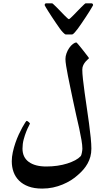

<svg xmlns="http://www.w3.org/2000/svg" viewBox="-20 -965 643 1146"><path d="M525.4 -78.1Q525.4 -51.8 519.3 -29.5Q513.2 -7.3 502.4 11.7Q491.7 30.8 477.3 47.4Q462.9 64 445.3 79.1Q427.2 95.7 404.1 110.4Q380.9 125 353.8 136.2Q326.7 147.5 296.1 154.1Q265.6 160.6 231.9 160.6Q184.1 160.6 150.1 147.9Q116.2 135.3 94 113.3Q71.8 91.3 61 61.8Q50.3 32.2 50.3 -2.4Q50.3 -28.3 56.4 -56.4Q62.5 -84.5 71.8 -111.6Q81.1 -138.7 92 -162.4Q103 -186 113 -204.1Q123 -222.2 130.1 -232.9Q137.2 -243.7 139.2 -243.7Q141.1 -243.7 144.3 -241.7Q147.5 -239.7 150.6 -237.1Q153.8 -234.4 156.2 -231.7Q158.7 -229 158.7 -227.1Q158.7 -225.1 151.6 -212.2Q144.5 -199.2 136.5 -179Q128.4 -158.7 121.3 -132.6Q114.3 -106.4 114.3 -78.1Q114.3 -25.9 151.9 1.5Q189.5 28.8 256.3 28.8Q290.5 28.8 322.5 24.2Q354.5 19.5 381.3 11Q408.2 2.4 428.7 -8.5Q449.2 -19.5 460.9 -32.2Q463.4 -34.7 465.3 -40.3Q467.3 -45.9 468.5 -52.5Q469.7 -59.1 470.7 -65.9Q471.7 -72.8 471.7 -76.7Q471.7 -98.1 466.3 -129.4Q460.9 -160.6 452.9 -198.2Q444.8 -235.8 434.8 -277.8Q424.8 -319.8 416.5 -362.3Q408.2 -402.3 400.1 -440.7Q392.1 -479 385.5 -512.2Q378.9 -545.4 374.8 -571.5Q370.6 -597.7 370.6 -612.8Q370.6 -629.4 377 -647Q383.3 -664.6 393.3 -679Q403.3 -693.4 415 -702.4Q426.8 -711.4 436.5 -711.4Q437 -711.4 442.9 -704.8Q448.7 -698.2 457 -688.2Q465.3 -678.2 474.6 -666.3Q483.9 -654.3 491.9 -644Q500 -633.8 505.6 -626.2Q511.2 -618.7 511.2 -618.2Q511.2 -616.7 505.1 -611.6Q499 -606.4 491.2 -597.7Q483.4 -588.9 477.3 -576.7Q471.2 -564.5 471.2 -549.3Q471.2 -527.8 475.1 -492.2Q479 -456.5 485.1 -412.6Q491.2 -368.7 498.3 -320.6Q505.4 -272.5 511.5 -227.5Q517.6 -182.6 521.5 -143.3Q525.4 -104 525.4 -78.1ZM246.6 -934.1Q246.6 -945.8 257.8 -945.3H291Q293 -945.3 300.5 -938.2Q308.1 -931.2 318.4 -920.9Q328.6 -910.6 340.6 -898.2Q352.5 -885.7 362.8 -875.2Q373 -864.7 380.9 -857.7Q388.7 -850.6 391.1 -850.6Q393.6 -850.6 401.4 -857.7Q409.2 -864.7 419.4 -875.2Q429.7 -885.7 441.7 -898.2Q453.6 -910.6 463.9 -920.9Q474.1 -931.2 481.7 -938.2Q489.3 -945.3 491.2 -945.3H524.4Q535.2 -945.3 535.6 -934.1Q535.6 -933.6 529.5 -923.1Q523.4 -912.6 513.9 -897.2Q504.4 -881.8 492.2 -863.5Q480 -845.2 468 -827.4Q456.1 -809.6 445.1 -794.7Q434.1 -779.8 426.8 -772Q421.4 -766.6 417.5 -762.9Q413.6 -759.3 409.2 -759.3H373Q369.1 -759.3 365 -763.2Q360.8 -767.1 355.5 -772Q347.7 -779.8 336.9 -794.7Q326.2 -809.6 314.2 -827.4Q302.2 -845.2 290 -863.5Q277.8 -881.8 268.3 -897.2Q258.8 -912.6 252.7 -922.6Q246.6 -932.6 246.6 -934.1Z"/></svg>

Font: Accordance
Style: Bold
Weight: 700
Version: Version 1.2 (build January 31, 2020) Miklal Software Solutio